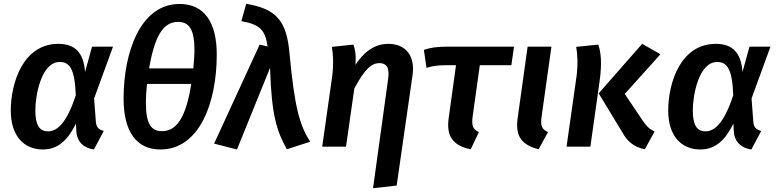

<svg xmlns="http://www.w3.org/2000/svg" viewBox="-20 -776 4110 1016"><path d="M289 -544C103 -544 37 -339 37 -191C37 -55 108 15 207 15C290 15 341 -39 382 -122L384 -82C387 -24 425 8 477 15L529 -83C500 -91 489 -104 487 -135L478 -255L578 -529H467L430 -395C423 -497 377 -544 289 -544ZM296 -448C349 -448 376 -411 381 -272C331 -118 279 -81 234 -81C190 -81 167 -112 167 -192C167 -270 198 -448 296 -448Z M930 -755C724 -755 634 -502 634 -254C634 -81 701 15 829 15C1035 15 1127 -232 1127 -487C1127 -660 1060 -755 930 -755ZM922 -660C980 -660 1009 -623 1009 -510C1009 -481 1006 -451 1003 -414H769C800 -597 849 -660 922 -660ZM992 -332C964 -150 912 -82 838 -82C782 -82 752 -116 752 -233C752 -264 754 -295 758 -332Z M1283 -756 1257 -664C1357 -647 1384 -615 1396 -530L1354 -540L1113 -16L1234 15L1409 -417C1417 -164 1444 -84 1498 14L1621 -26C1564 -118 1539 -208 1512 -493C1497 -670 1439 -729 1283 -756Z M1954 220 2079 206 2163 -378C2178 -479 2128 -544 2035 -544C1975 -544 1915 -515 1861 -433C1865 -493 1858 -518 1850 -540L1736 -528C1743 -489 1746 -439 1738 -373L1685 0H1811L1855 -308C1909 -408 1944 -442 1988 -442C2022 -442 2043 -422 2034 -359Z M2519 -431H2686L2700 -529H2345C2293 -529 2256 -524 2223 -512L2237 -417C2269 -427 2296 -431 2344 -431H2393L2354 -149C2341 -53 2379 -5 2471 14L2514 -77C2482 -92 2475 -110 2481 -159Z M2898 -529H2772L2719 -149C2706 -53 2742 -9 2830 14L2880 -77C2847 -92 2839 -110 2846 -159Z M3392 14 3444 -80C3414 -95 3402 -107 3380 -139L3286 -279L3475 -489L3378 -544L3148 -282L3273 -76C3299 -28 3334 2 3392 14ZM2978 0H3104L3152 -340C3168 -451 3158 -504 3146 -540L3029 -528C3036 -489 3039 -439 3031 -373Z M3768 -544C3582 -544 3516 -339 3516 -191C3516 -55 3587 15 3686 15C3769 15 3820 -39 3861 -122L3863 -82C3866 -24 3904 8 3956 15L4008 -83C3979 -91 3968 -104 3966 -135L3957 -255L4057 -529H3946L3909 -395C3902 -497 3856 -544 3768 -544ZM3775 -448C3828 -448 3855 -411 3860 -272C3810 -118 3758 -81 3713 -81C3669 -81 3646 -112 3646 -192C3646 -270 3677 -448 3775 -448Z"/></svg>

Font: Fira Sans Medium
Style: Italic
Weight: 500
Italic angle: -8°
Designer: bBox Type GmbH & Carrois Corporate GbR & Edenspiekermann AG
Foundry: bBox Type GmbH & Carrois Corporate GbR & Edenspiekermann AG
Version: Version 4.301;PS 004.301;hotconv 1.0.88;makeotf.lib2.5.64775